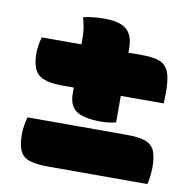

<svg xmlns="http://www.w3.org/2000/svg" viewBox="-71 -680 741 740"><g transform="rotate(10 300.0 -309.5)"><path d="M197 -600Q215 -605 237.5 -607Q260 -609 282 -609Q341 -609 367 -586Q393 -563 393 -512Q393 -476 393 -440Q393 -404 393 -367.5Q393 -331 393 -295Q393 -259 393 -223Q380 -220 366 -218Q352 -216 336 -216Q267 -216 238 -236Q209 -256 209 -304Q209 -340 209 -376.5Q209 -413 209 -449Q209 -485 209 -521Q209 -543 206 -561.5Q203 -580 197 -600ZM54 -496H447Q493 -496 517.5 -485.5Q542 -475 552 -448.5Q562 -422 562 -373Q562 -363 561.5 -351Q561 -339 561 -327H165Q96 -327 70 -350Q44 -373 44 -434Q44 -447 46.5 -463.5Q49 -480 54 -496ZM53 -183H440Q488 -183 514 -174Q540 -165 550.5 -142Q561 -119 561 -77Q561 -63 559 -45Q557 -27 553 -10H164Q117 -10 90.5 -19Q64 -28 53.5 -51.5Q43 -75 43 -116Q43 -132 46 -149.5Q49 -167 53 -183Z"/></g></svg>

Font: Recursive Casual Black
Style: Regular
Weight: 900
Version: Version 1.047